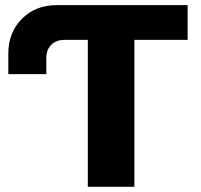

<svg xmlns="http://www.w3.org/2000/svg" viewBox="-20 -723 777 743"><path d="M319.8 0V-568.8H231Q197.8 -568.8 178.5 -549.8Q159.2 -530.8 159.2 -498V-436H12.2V-516.1Q12.2 -597.2 64.7 -650.1Q117.2 -703.1 199.2 -703.1H706.1V-568.8H500V0Z"/></svg>

Font: LT Superior Black
Style: Regular
Weight: 900
Designer: Daniel Lyons
Foundry: LyonsType
Version: Version 2.005